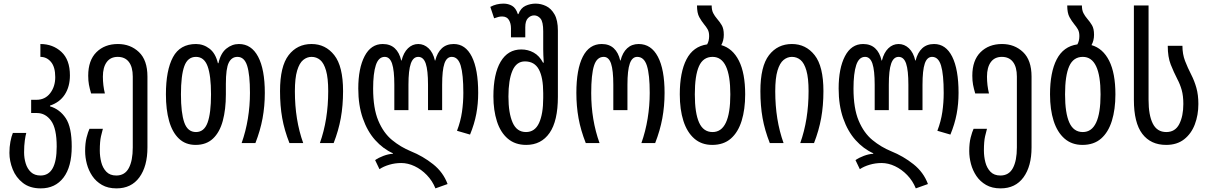

<svg xmlns="http://www.w3.org/2000/svg" viewBox="-20 -790 6678 1060"><path d="M205 250Q145 250 106.5 220Q68 190 50 144.5Q32 99 32 54Q32 21 37.5 -8Q43 -37 51 -56H125Q121 -43 117 -14.5Q113 14 113 51Q113 83 122 112.5Q131 142 151 160.5Q171 179 204 179Q293 179 293 19Q293 -81 262 -123.5Q231 -166 184 -166H152V-239H181Q229 -239 257 -275.5Q285 -312 285 -364Q285 -420 261.5 -448Q238 -476 203 -476V-547Q272 -547 319 -503.5Q366 -460 366 -374Q366 -312 338 -268.5Q310 -225 256 -207V-203Q310 -187 343 -137.5Q376 -88 376 19Q376 131 330.5 190.5Q285 250 205 250Z M623 250Q576 250 543 231Q510 212 489.5 181.5Q469 151 459.5 115Q450 79 450 44Q450 0 458 -31Q466 -62 474 -79H548Q544 -66 537.5 -37.5Q531 -9 531 41Q531 74 539 105.5Q547 137 567 158Q587 179 622 179Q669 179 691 138Q713 97 713 24V-367Q713 -420 691.5 -448Q670 -476 630 -476Q590 -476 569 -447Q548 -418 548 -367Q548 -319 559 -274H483Q475 -301 471 -322.5Q467 -344 467 -372Q467 -457 512.5 -502Q558 -547 631 -547Q700 -547 747 -502.5Q794 -458 794 -367V24Q794 128 749.5 189Q705 250 623 250Z M1060 10Q1004 10 967.5 -25Q931 -60 913.5 -122.5Q896 -185 896 -269Q896 -402 935 -474.5Q974 -547 1062 -547Q1103 -547 1136.5 -521.5Q1170 -496 1183 -441H1186Q1198 -496 1229.5 -521.5Q1261 -547 1299 -547Q1368 -547 1405 -477Q1442 -407 1442 -277Q1442 -204 1429.5 -136.5Q1417 -69 1390 0H1314Q1337 -65 1348.5 -135.5Q1360 -206 1360 -277Q1360 -378 1344.5 -427Q1329 -476 1291 -476Q1259 -476 1243 -444Q1227 -412 1227 -327V-269Q1227 -186 1210 -123Q1193 -60 1156 -25Q1119 10 1060 10ZM1062 -61Q1107 -61 1126 -113Q1145 -165 1145 -269Q1145 -373 1126 -424.5Q1107 -476 1062 -476Q1016 -476 997.5 -424.5Q979 -373 979 -269Q979 -166 997.5 -113.5Q1016 -61 1062 -61Z M1578 0Q1550 -71 1538 -138.5Q1526 -206 1526 -287Q1526 -424 1573.5 -485.5Q1621 -547 1700 -547Q1777 -547 1825.5 -485.5Q1874 -424 1874 -287Q1874 -207 1861.5 -138Q1849 -69 1822 0H1746Q1792 -129 1792 -287Q1792 -359 1780 -400.5Q1768 -442 1747.5 -459Q1727 -476 1700 -476Q1675 -476 1654 -459Q1633 -442 1620.5 -400.5Q1608 -359 1608 -286Q1608 -128 1654 0Z M2384 250Q2367 208 2336.5 176.5Q2306 145 2269 127.5Q2232 110 2195 110Q2161 110 2129 119.5Q2097 129 2075 144L2051 94Q2069 81 2097 70.5Q2125 60 2149 59V56Q2095 32 2051.5 -16.5Q2008 -65 1983 -137Q1958 -209 1958 -301Q1958 -413 1993 -480Q2028 -547 2093 -547Q2134 -547 2159.5 -523.5Q2185 -500 2195 -456H2197Q2208 -500 2232.5 -523.5Q2257 -547 2289 -547Q2321 -547 2346 -523.5Q2371 -500 2381 -456H2383Q2394 -500 2419.5 -523.5Q2445 -547 2485 -547Q2550 -547 2585 -477Q2620 -407 2620 -277Q2620 -217 2609.5 -161Q2599 -105 2575 -47L2503 -68Q2523 -120 2530.5 -172Q2538 -224 2538 -277Q2538 -379 2523.5 -427.5Q2509 -476 2474 -476Q2446 -476 2433.5 -439Q2421 -402 2421 -322V-182H2343V-322Q2343 -402 2330.5 -439Q2318 -476 2289 -476Q2261 -476 2248 -439Q2235 -402 2235 -322V-182H2157V-322Q2157 -402 2144.5 -439Q2132 -476 2104 -476Q2070 -476 2055 -430.5Q2040 -385 2040 -301Q2040 -192 2068.5 -124Q2097 -56 2144.5 -17Q2192 22 2248 45Q2315 72 2371 116.5Q2427 161 2451 226Z M2885 10Q2824 10 2783.5 -24.5Q2743 -59 2723.5 -120Q2704 -181 2704 -258Q2704 -382 2744 -449.5Q2784 -517 2858 -517Q2895 -517 2926.5 -499.5Q2958 -482 2978 -444H2982Q2979 -489 2979 -518V-617Q2979 -670 2964 -687.5Q2949 -705 2929 -705Q2910 -705 2895 -690Q2880 -675 2880 -640V-584H2801V-634Q2801 -661 2789.5 -680Q2778 -699 2752 -699Q2741 -699 2731.5 -696.5Q2722 -694 2708 -689L2687 -752Q2720 -770 2760 -770Q2786 -770 2807 -758Q2828 -746 2839 -712H2842Q2855 -746 2881.5 -758Q2908 -770 2937 -770Q2967 -770 2995 -756.5Q3023 -743 3041.5 -710.5Q3060 -678 3060 -621V-256Q3060 -122 3014 -56Q2968 10 2885 10ZM2884 -61Q2933 -61 2956 -111Q2979 -161 2979 -249V-276Q2979 -362 2955 -406.5Q2931 -451 2878 -451Q2831 -451 2809 -399.5Q2787 -348 2787 -257Q2787 -166 2810 -113.5Q2833 -61 2884 -61Z M3214 0Q3186 -71 3174 -137.5Q3162 -204 3162 -277Q3162 -407 3197.5 -477Q3233 -547 3302 -547Q3343 -547 3368.5 -523.5Q3394 -500 3404 -456H3406Q3417 -500 3442.5 -523.5Q3468 -547 3506 -547Q3575 -547 3612 -477Q3649 -407 3649 -277Q3649 -204 3636.5 -136.5Q3624 -69 3597 0H3521Q3544 -65 3555.5 -135.5Q3567 -206 3567 -277Q3567 -378 3551.5 -427Q3536 -476 3498 -476Q3470 -476 3457 -439Q3444 -402 3444 -322V-182H3366V-322Q3366 -402 3353.5 -439Q3341 -476 3313 -476Q3275 -476 3259.5 -427.5Q3244 -379 3244 -276Q3244 -128 3290 0Z M3962 -541Q4025 -523 4059.5 -454.5Q4094 -386 4094 -269Q4094 -186 4074.5 -123Q4055 -60 4015 -25Q3975 10 3912 10Q3853 10 3813 -25Q3773 -60 3753 -122.5Q3733 -185 3733 -269Q3733 -391 3770 -462.5Q3807 -534 3884 -545Q3895 -564 3895 -591Q3895 -614 3886.5 -628.5Q3878 -643 3867 -656Q3853 -673 3840.5 -695.5Q3828 -718 3828 -760H3909Q3909 -734 3917.5 -717.5Q3926 -701 3939 -686Q3953 -670 3964.5 -651Q3976 -632 3976 -598Q3976 -566 3962 -541ZM3914 -61Q4012 -61 4012 -269Q4012 -476 3914 -476Q3862 -476 3839 -424.5Q3816 -373 3816 -269Q3816 -166 3839.5 -113.5Q3863 -61 3914 -61Z M4230 0Q4202 -71 4190 -138.5Q4178 -206 4178 -287Q4178 -424 4225.5 -485.5Q4273 -547 4352 -547Q4429 -547 4477.5 -485.5Q4526 -424 4526 -287Q4526 -207 4513.5 -138Q4501 -69 4474 0H4398Q4444 -129 4444 -287Q4444 -359 4432 -400.5Q4420 -442 4399.5 -459Q4379 -476 4352 -476Q4327 -476 4306 -459Q4285 -442 4272.5 -400.5Q4260 -359 4260 -286Q4260 -128 4306 0Z M5036 250Q5019 208 4988.5 176.5Q4958 145 4921 127.5Q4884 110 4847 110Q4813 110 4781 119.5Q4749 129 4727 144L4703 94Q4721 81 4749 70.5Q4777 60 4801 59V56Q4747 32 4703.5 -16.5Q4660 -65 4635 -137Q4610 -209 4610 -301Q4610 -413 4645 -480Q4680 -547 4745 -547Q4786 -547 4811.5 -523.5Q4837 -500 4847 -456H4849Q4860 -500 4884.5 -523.5Q4909 -547 4941 -547Q4973 -547 4998 -523.5Q5023 -500 5033 -456H5035Q5046 -500 5071.5 -523.5Q5097 -547 5137 -547Q5202 -547 5237 -477Q5272 -407 5272 -277Q5272 -217 5261.5 -161Q5251 -105 5227 -47L5155 -68Q5175 -120 5182.5 -172Q5190 -224 5190 -277Q5190 -379 5175.5 -427.5Q5161 -476 5126 -476Q5098 -476 5085.5 -439Q5073 -402 5073 -322V-182H4995V-322Q4995 -402 4982.5 -439Q4970 -476 4941 -476Q4913 -476 4900 -439Q4887 -402 4887 -322V-182H4809V-322Q4809 -402 4796.5 -439Q4784 -476 4756 -476Q4722 -476 4707 -430.5Q4692 -385 4692 -301Q4692 -192 4720.5 -124Q4749 -56 4796.5 -17Q4844 22 4900 45Q4967 72 5023 116.5Q5079 161 5103 226Z M5504 250Q5457 250 5424 231Q5391 212 5370.5 181.5Q5350 151 5340.5 115Q5331 79 5331 44Q5331 0 5339 -31Q5347 -62 5355 -79H5429Q5425 -66 5418.5 -37.5Q5412 -9 5412 41Q5412 74 5420 105.5Q5428 137 5448 158Q5468 179 5503 179Q5550 179 5572 138Q5594 97 5594 24V-367Q5594 -420 5572.5 -448Q5551 -476 5511 -476Q5471 -476 5450 -447Q5429 -418 5429 -367Q5429 -319 5440 -274H5364Q5356 -301 5352 -322.5Q5348 -344 5348 -372Q5348 -457 5393.5 -502Q5439 -547 5512 -547Q5581 -547 5628 -502.5Q5675 -458 5675 -367V24Q5675 128 5630.5 189Q5586 250 5504 250Z M6006 -541Q6069 -523 6103.5 -454.5Q6138 -386 6138 -269Q6138 -186 6118.5 -123Q6099 -60 6059 -25Q6019 10 5956 10Q5897 10 5857 -25Q5817 -60 5797 -122.5Q5777 -185 5777 -269Q5777 -391 5814 -462.5Q5851 -534 5928 -545Q5939 -564 5939 -591Q5939 -614 5930.5 -628.5Q5922 -643 5911 -656Q5897 -673 5884.5 -695.5Q5872 -718 5872 -760H5953Q5953 -734 5961.5 -717.5Q5970 -701 5983 -686Q5997 -670 6008.5 -651Q6020 -632 6020 -598Q6020 -566 6006 -541ZM5958 -61Q6056 -61 6056 -269Q6056 -476 5958 -476Q5906 -476 5883 -424.5Q5860 -373 5860 -269Q5860 -166 5883.5 -113.5Q5907 -61 5958 -61Z M6418 10Q6333 10 6286.5 -51Q6240 -112 6240 -239V-760H6321V-239Q6321 -154 6344.5 -107.5Q6368 -61 6419 -61Q6468 -61 6490.5 -105Q6513 -149 6513 -216Q6513 -261 6504 -293Q6495 -325 6480 -353Q6460 -392 6443.5 -433.5Q6427 -475 6427 -537H6508Q6508 -491 6522.5 -453.5Q6537 -416 6557 -377Q6574 -344 6585 -305Q6596 -266 6596 -216Q6596 -155 6576.5 -103.5Q6557 -52 6517.5 -21Q6478 10 6418 10Z"/></svg>

Font: Noto Sans Georgian ExtraCondensed
Style: Regular
Weight: 400
Width: 2
Designer: Monotype Design Team, Akaki Razmadze
Foundry: Google LLC
Version: Version 2.005; ttfautohint (v1.8.4.7-5d5b)